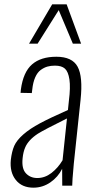

<svg xmlns="http://www.w3.org/2000/svg" viewBox="-20 -846 419 875"><path d="M112.3 -647 217.8 -826.2H283.7L349.6 -647H312L247.6 -799.8L151.4 -647ZM149.9 -34.7Q184.6 -34.7 214.4 -57.6Q244.1 -80.6 265.1 -115.7L285.2 -306.2Q180.7 -254.4 152.8 -236.8Q108.9 -208 94.7 -173.8Q85.9 -153.8 83 -124.5Q78.1 -77.6 98.1 -56.2Q118.2 -34.7 149.9 -34.7ZM132.3 9.3Q80.1 9.3 52 -25.9Q23.9 -61 29.3 -117.2Q33.7 -155.8 44.9 -181.4Q56.2 -207 86.4 -233.4Q116.7 -259.8 162.4 -284.2Q208 -308.6 289.6 -344.7L293.9 -386.2Q301.8 -448.2 296.4 -483.9Q291 -519.5 275.9 -533.2Q260.7 -546.9 230.5 -546.9Q211.4 -546.9 196 -542.5Q180.7 -538.1 165.5 -527.1Q150.4 -516.1 140.4 -493.4Q130.4 -470.7 127 -438L125 -421.9L73.7 -422.9Q73.7 -423.8 74.5 -430.7Q75.2 -437.5 75.2 -438.5Q85.9 -517.6 126 -552.5Q166 -587.4 236.8 -587.4Q309.1 -587.4 333.7 -542Q358.4 -496.6 347.2 -391.6L316.4 -100.6Q308.6 -15.1 309.1 0H263.7Q263.2 -65.4 263.2 -76.7Q244.6 -39.1 209.5 -14.9Q174.3 9.3 132.3 9.3Z"/></svg>

Font: Oswald
Style: Extra-Light
Weight: 200
Designer: Vernon Adams
Foundry: Vernon Adams
Version: 3.0; ttfautohint (v0.94.23-7a4d-dirty) -l 8 -r 50 -G 200 -x 